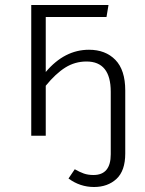

<svg xmlns="http://www.w3.org/2000/svg" viewBox="-20 -543 580 768"><path d="M356 205Q300 205 254 171L279 134Q298 145 315 151Q332 157 354 157Q423 157 423 74V-176Q423 -297 326 -297Q280 -297 241.5 -273Q203 -249 163 -200V0H105V-523H414L406 -475H163V-255Q238 -344 336 -344Q402 -344 441.5 -303.5Q481 -263 481 -181V71Q481 140 446 172.5Q411 205 356 205Z"/></svg>

Font: Trujillo Light
Style: Regular
Weight: 300
Designer: Fira Sans original fonts by bBox Type GmbH, Carrois Corporate GbR, & Edenspiekermann AG / Changes by Cristiano Sobral
Foundry: Fira Sans original fonts by bBox Type GmbH, Carrois Corporate GbR, & Edenspiekermann AG / Changes by Cristiano Sobral
Version: Version 4.301;July 28, 2020;FontCreator 13.0.0.2655 64-bit